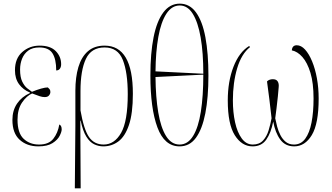

<svg xmlns="http://www.w3.org/2000/svg" viewBox="-20 -792 1819 1052"><path d="M190 10Q128 10 88 -26Q48 -62 48 -135Q48 -187 73.5 -224.5Q99 -262 144 -282V-285Q107 -300 84.5 -330.5Q62 -361 62 -407Q62 -472 102 -507Q142 -542 197 -542Q256 -542 285.5 -512Q315 -482 315 -440Q315 -425 308 -415.5Q301 -406 288 -406Q288 -468 267.5 -500Q247 -532 195 -532Q158 -532 135 -515Q112 -498 101 -470.5Q90 -443 90 -411Q90 -369 102 -344.5Q114 -320 129.5 -308Q145 -296 155 -289Q182 -300 205 -306.5Q228 -313 242 -313Q247 -309 251.5 -303.5Q256 -298 256 -288Q256 -278 248.5 -269Q241 -260 225 -260Q212 -260 197 -265Q182 -270 156 -280Q126 -267 101 -230.5Q76 -194 76 -136Q76 -63 109.5 -31.5Q143 0 194 0Q247 0 272 -31.5Q297 -63 305 -110Q318 -104 318 -83Q318 -70 307 -48Q296 -26 268 -8Q240 10 190 10Z M390 240 393 -104V-295Q393 -369 409.5 -424.5Q426 -480 461.5 -511Q497 -542 553 -542Q708 -542 708 -278Q708 -170 686.5 -107Q665 -44 628.5 -17Q592 10 546 10Q520 10 496 -1.5Q472 -13 453 -43.5Q434 -74 422 -131H420L422 240ZM548 0Q607 0 643.5 -64Q680 -128 680 -276Q680 -395 653 -463.5Q626 -532 553 -532Q480 -532 450.5 -469Q421 -406 421 -293V-187Q439 -83 467.5 -41.5Q496 0 548 0Z M964 10Q881 10 842.5 -94Q804 -198 804 -379Q804 -500 821.5 -588Q839 -676 875 -724Q911 -772 965 -772Q1019 -772 1054 -724Q1089 -676 1105.5 -587.5Q1122 -499 1122 -378Q1122 -258 1105 -171Q1088 -84 1053.5 -37Q1019 10 964 10ZM1094 -388Q1094 -503 1079.5 -586.5Q1065 -670 1036.5 -716Q1008 -762 965 -762Q921 -762 891.5 -716.5Q862 -671 847.5 -589.5Q833 -508 832 -401ZM964 0Q1009 0 1038 -47Q1067 -94 1080.5 -180Q1094 -266 1094 -383L832 -370Q833 -260 847 -176.5Q861 -93 890 -46.5Q919 0 964 0Z M1364 10Q1305 10 1266.5 -51Q1228 -112 1228 -242Q1228 -345 1259 -425.5Q1290 -506 1345 -540L1350 -534Q1303 -497 1279.5 -418Q1256 -339 1256 -242Q1256 -177 1268 -122Q1280 -67 1304.5 -33.5Q1329 0 1365 0Q1401 0 1421.5 -22.5Q1442 -45 1452 -78.5Q1462 -112 1468 -144Q1462 -200 1456 -247Q1450 -294 1443 -346Q1455 -358 1475 -358Q1494 -358 1501.5 -346Q1509 -334 1507 -315Q1506 -297 1502.5 -264Q1499 -231 1495 -197.5Q1491 -164 1488 -144Q1492 -123 1498.5 -98.5Q1505 -74 1516.5 -51.5Q1528 -29 1546 -14.5Q1564 0 1591 0Q1629 0 1652.5 -32Q1676 -64 1687 -121Q1698 -178 1698 -252Q1698 -337 1681 -393Q1664 -449 1637 -479.5Q1610 -510 1579 -516Q1581 -544 1606 -544Q1630 -544 1651.5 -520.5Q1673 -497 1690 -456Q1707 -415 1716.5 -362.5Q1726 -310 1726 -252Q1726 -114 1688.5 -52Q1651 10 1592 10Q1543 10 1515.5 -27.5Q1488 -65 1477 -126Q1465 -64 1439 -27Q1413 10 1364 10Z"/></svg>

Font: Noto Serif Display ExtraCondensed Thin
Style: Regular
Weight: 100
Width: 2
Designer: Monotype Design Team
Foundry: Monotype Imaging Inc.
Version: Version 2.009